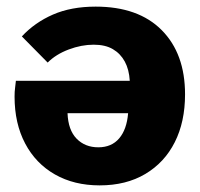

<svg xmlns="http://www.w3.org/2000/svg" viewBox="-20 -540 603 580"><path d="M281 20Q204 20 146 -13Q88 -46 56 -106.5Q24 -167 24 -248Q24 -264 25.5 -274Q27 -284 28 -296H372Q370 -330 357 -354Q344 -378 321 -391.5Q298 -405 263 -405Q226 -405 187.5 -390.5Q149 -376 124 -351L46 -430Q85 -472 140 -496Q195 -520 269 -520Q398 -520 468.5 -449Q539 -378 539 -255Q539 -172 508 -110.5Q477 -49 419 -14.5Q361 20 281 20ZM277 -95Q317 -95 340 -122Q363 -149 367 -198H184Q186 -147 211.5 -121Q237 -95 277 -95Z"/></svg>

Font: Moderustic
Style: Bold
Weight: 700
Designer: Tural Alisoy
Foundry: TAFT Foundry
Version: Version 2.120